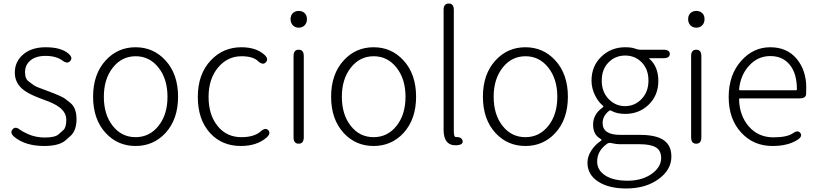

<svg xmlns="http://www.w3.org/2000/svg" viewBox="-20 -815 4635 1089"><path d="M231 13Q124 13 62 -38Q34 -61 51 -81Q67 -101 95 -78Q105 -70 140 -54Q183 -35 234 -35Q292 -35 312 -53Q325 -65 339 -77Q356 -92 356 -135Q356 -178 315 -208Q287 -229 227 -250Q149 -278 116 -303Q64 -342 64 -403Q64 -464 109 -504Q157 -547 239 -547Q325 -547 367 -512Q395 -489 379 -470Q363 -450 335 -471Q299 -498 238 -498Q181 -498 150 -470Q122 -445 122 -406Q122 -367 144 -352Q159 -341 174 -330Q181 -324 242 -302L253 -298Q333 -268 349 -255Q363 -244 377 -233Q414 -205 414 -140Q414 -75 380 -44Q367 -32 353 -20Q316 13 231 13Z M580 -60Q508 -138 508 -266.5Q508 -395 580 -473Q648 -547 749 -547Q850 -547 918 -473Q990 -395 990 -266.5Q990 -138 918 -60Q850 13 749 13Q648 13 580 -60ZM619.5 -101Q670 -37 749 -37Q828 -37 879 -101Q930 -165 930 -266Q930 -367 879 -431.5Q828 -496 749.5 -496Q671 -496 620 -431.5Q569 -367 569 -266Q569 -165 619.5 -101Z M1346 13Q1239 13 1172 -60Q1102 -136 1102 -265.5Q1102 -395 1176 -473Q1246 -547 1349 -547Q1432 -547 1479 -505Q1506 -481 1488 -462Q1471 -443 1444 -468Q1415 -496 1350 -496Q1270 -496 1216.5 -431.5Q1163 -367 1163 -265.5Q1163 -164 1214 -100.5Q1265 -37 1349 -37Q1422 -37 1459 -70Q1486 -94 1502 -76Q1518 -57 1491 -34Q1436 13 1346 13Z M1674 0Q1645 0 1645 -36V-497Q1645 -533 1674 -533Q1703 -533 1703 -497V-36Q1703 0 1674 0ZM1674.5 -658Q1654 -658 1641 -671.5Q1628 -685 1628 -706.5Q1628 -728 1641 -740.5Q1654 -753 1674.5 -753Q1695 -753 1708 -740.5Q1721 -728 1721 -706.5Q1721 -685 1708 -671.5Q1695 -658 1674.5 -658Z M1930 -60Q1858 -138 1858 -266.5Q1858 -395 1930 -473Q1998 -547 2099 -547Q2200 -547 2268 -473Q2340 -395 2340 -266.5Q2340 -138 2268 -60Q2200 13 2099 13Q1998 13 1930 -60ZM1969.5 -101Q2020 -37 2099 -37Q2178 -37 2229 -101Q2280 -165 2280 -266Q2280 -367 2229 -431.5Q2178 -496 2099.5 -496Q2021 -496 1970 -431.5Q1919 -367 1919 -266Q1919 -165 1969.5 -101Z M2496 -79V-759Q2496 -795 2525 -795Q2554 -795 2554 -759V-73Q2554 -37 2565 -38Q2599 -39 2604 -16Q2608 6 2571 9Q2496 13 2496 -79Z M2791 -60Q2719 -138 2719 -266.5Q2719 -395 2791 -473Q2859 -547 2960 -547Q3061 -547 3129 -473Q3201 -395 3201 -266.5Q3201 -138 3129 -60Q3061 13 2960 13Q2859 13 2791 -60ZM2830.5 -101Q2881 -37 2960 -37Q3039 -37 3090 -101Q3141 -165 3141 -266Q3141 -367 3090 -431.5Q3039 -496 2960.5 -496Q2882 -496 2831 -431.5Q2780 -367 2780 -266Q2780 -165 2830.5 -101Z M3532 254Q3432 254 3372 214.5Q3312 175 3312 108Q3312 73 3333.5 39.5Q3355 6 3384 -13Q3392 -19 3392 -21.5Q3392 -24 3384 -29Q3344 -52 3344 -108.5Q3344 -165 3395 -203Q3403 -209 3403 -211Q3403 -213 3395 -220Q3375 -236 3356 -272Q3335 -313 3335 -358Q3335 -440 3390.5 -493.5Q3446 -547 3526 -547Q3563 -547 3583 -539Q3597 -533 3612 -533H3743Q3779 -533 3779 -509Q3779 -485 3743 -485H3664Q3659 -485 3663 -482Q3714 -437 3714 -356Q3714 -275 3660 -222Q3606 -169 3526 -169Q3478 -169 3447 -187Q3440 -191 3434 -186Q3398 -157 3398 -117Q3398 -50 3498 -50H3610Q3701 -50 3744.5 -20Q3788 10 3788 73Q3788 146 3719 198Q3645 254 3532 254ZM3678 170Q3730 132 3730 81Q3730 39 3700 21Q3670 3 3609 3H3500Q3474 3 3444 -4Q3433 -6 3424 0Q3367 40 3367 101Q3367 150 3412.5 180Q3458 210 3540 210Q3622 210 3678 170ZM3432 -253.5Q3471 -213 3525.5 -213Q3580 -213 3619 -253.5Q3658 -294 3658 -358Q3658 -422 3620 -461Q3582 -500 3526 -500Q3470 -500 3431.5 -461Q3393 -422 3393 -358Q3393 -294 3432 -253.5Z M3929 0Q3900 0 3900 -36V-497Q3900 -533 3929 -533Q3958 -533 3958 -497V-36Q3958 0 3929 0ZM3929.5 -658Q3909 -658 3896 -671.5Q3883 -685 3883 -706.5Q3883 -728 3896 -740.5Q3909 -753 3929.5 -753Q3950 -753 3963 -740.5Q3976 -728 3976 -706.5Q3976 -685 3963 -671.5Q3950 -658 3929.5 -658Z M4361 13Q4255 13 4186 -61Q4113 -138 4113 -264.5Q4113 -391 4185 -471Q4253 -547 4348.5 -547Q4444 -547 4498.5 -481.5Q4553 -416 4553 -318Q4553 -299 4552 -280Q4550 -257 4515 -257H4177Q4172 -257 4172 -252Q4174 -159 4227.5 -97.5Q4281 -36 4367 -36Q4443 -36 4477 -59Q4506 -80 4520 -60Q4533 -40 4502 -21Q4448 13 4361 13ZM4172 -308Q4172 -303 4177 -303H4495Q4500 -303 4500 -308Q4500 -398 4459.5 -447.5Q4419 -497 4349.5 -497Q4280 -497 4232 -446Q4180 -392 4172 -308Z"/></svg>

Font: Resource Han Rounded CN Light
Style: Regular
Weight: 300
Designer: Cyano Hao (round all glyphs); Ryoko NISHIZUKA 西塚涼子 (kana, bopomofo & ideographs); Paul D. Hunt (Latin, Greek & Cyrillic)
Foundry: Cyano Hao
Version: 0.990